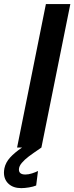

<svg xmlns="http://www.w3.org/2000/svg" viewBox="-51 -740 373 963"><path d="M179.2 -719.7H301.8L156.7 0L147 6.8Q113.8 29.3 93.3 44.7Q72.8 60.1 58.3 77.1Q43.9 94.2 43.9 110.4Q43.9 135.3 76.2 135.3Q92.3 135.3 109.6 129.6Q127 124 139.6 117.7L130.4 190.4Q116.7 196.3 94.5 200Q72.3 203.6 55.7 203.6Q15.6 203.6 -7.8 182.1Q-31.2 160.6 -31.2 125.5Q-31.2 116.7 -28.8 103.5Q-22.5 74.7 -0.5 50.3Q21.5 25.9 59.6 0H34.7Z"/></svg>

Font: Reddit Sans Chocolate SemiBold
Style: Italic
Weight: 600
Italic angle: -11.25°
Designer: Stephen Hutchings
Version: Version 1.013